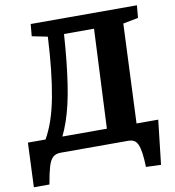

<svg xmlns="http://www.w3.org/2000/svg" viewBox="-92 -782 929 1020"><g transform="rotate(-10 372.5 -272.5)"><path d="M8 156 18 -83H113Q137 -125 155 -178Q173 -231 185.5 -298Q198 -365 206.5 -444.5Q215 -524 220 -619L136 -636L142 -701H715L709 -634L627 -618L604 -83H721L694 156L613 153Q612 108 607.5 78Q603 48 595.5 31Q588 14 575.5 7Q563 0 545 0H180Q153 0 137.5 14.5Q122 29 112 63Q102 97 92 156ZM204 -83H444L469 -618H307Q302 -541 295 -475Q288 -409 279.5 -352Q271 -295 260 -247.5Q249 -200 235 -159Q221 -118 204 -83Z"/></g></svg>

Font: Literata
Style: Bold Italic
Weight: 700
Italic angle: -2°
Designer: Latin by Veronika Burian and Jose Scaglione. Greek by Irene Vlachou. Cyrillic by Vera Evstafieva
Foundry: TypeTogether
Version: Version 3.103;gftools[0.9.29]